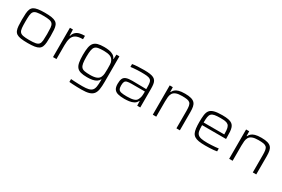

<svg xmlns="http://www.w3.org/2000/svg" viewBox="86 -1600 4242 2893"><g transform="rotate(30 2207.5 -154.0)"><path d="M330 8Q259 8 212.5 1Q166 -6 139.5 -23Q113 -40 100.5 -70Q88 -100 84.5 -145.5Q81 -191 81 -254Q81 -318 84.5 -363.5Q88 -409 100.5 -439Q113 -469 139.5 -486Q166 -503 212.5 -510.5Q259 -518 330 -518Q402 -518 448 -510.5Q494 -503 521 -486Q548 -469 560.5 -439Q573 -409 576.5 -363.5Q580 -318 580 -254Q580 -191 576.5 -145.5Q573 -100 560.5 -70Q548 -40 521 -23Q494 -6 448 1Q402 8 330 8ZM330 -43Q401 -43 439.5 -51Q478 -59 495 -81Q512 -103 515.5 -145Q519 -187 519 -254Q519 -322 515.5 -364Q512 -406 495 -428.5Q478 -451 439.5 -459Q401 -467 330 -467Q260 -467 221.5 -459Q183 -451 166 -428.5Q149 -406 145 -364Q141 -322 141 -254Q141 -187 145 -145Q149 -103 166 -81Q183 -59 221.5 -51Q260 -43 330 -43Z M769 0V-510H821L825 -403H830Q844 -450 872 -475Q900 -500 939.5 -509Q979 -518 1026 -518V-459Q945 -459 902.5 -435Q860 -411 844.5 -362.5Q829 -314 829 -242V0Z M1383 210Q1344 210 1304 209Q1264 208 1228.5 205.5Q1193 203 1170 201V151Q1200 153 1236 155Q1272 157 1306.5 158Q1341 159 1370 159Q1437 159 1477 149Q1517 139 1537 116Q1557 93 1563.5 51.5Q1570 10 1570 -53V-74H1566Q1551 -44 1523.5 -26.5Q1496 -9 1456 -1Q1416 7 1363 7Q1296 7 1252.5 -5Q1209 -17 1185 -45.5Q1161 -74 1151.5 -125Q1142 -176 1142 -255Q1142 -333 1151.5 -384.5Q1161 -436 1185.5 -465Q1210 -494 1253 -506Q1296 -518 1364 -518Q1407 -518 1448 -511.5Q1489 -505 1521 -486Q1553 -467 1570 -429H1574L1578 -510H1630V-65Q1630 12 1621.5 64.5Q1613 117 1587.5 149Q1562 181 1513 195.5Q1464 210 1383 210ZM1387 -46Q1455 -46 1495.5 -62Q1536 -78 1552 -113Q1565 -141 1567.5 -175.5Q1570 -210 1570 -255Q1570 -300 1568.5 -334.5Q1567 -369 1554 -394Q1536 -433 1495 -449Q1454 -465 1387 -465Q1327 -465 1290 -458Q1253 -451 1234.5 -429.5Q1216 -408 1209 -366Q1202 -324 1202 -255Q1202 -186 1209 -144.5Q1216 -103 1234.5 -81.5Q1253 -60 1290 -53Q1327 -46 1387 -46Z M2012 8Q1945 8 1900.5 -4Q1856 -16 1834.5 -47.5Q1813 -79 1813 -139Q1813 -196 1827.5 -228.5Q1842 -261 1879 -274.5Q1916 -288 1982 -288Q1994 -288 2021 -287.5Q2048 -287 2084 -286.5Q2120 -286 2157.5 -285.5Q2195 -285 2227 -284V-322Q2227 -373 2220 -402Q2213 -431 2192.5 -445Q2172 -459 2134 -463Q2096 -467 2034 -467Q2007 -467 1972 -465.5Q1937 -464 1905 -461Q1873 -458 1853 -455V-505Q1892 -512 1945 -515Q1998 -518 2059 -518Q2117 -518 2158 -512Q2199 -506 2224 -493Q2249 -480 2263 -458Q2277 -436 2282 -403Q2287 -370 2287 -325V0H2234L2231 -80H2226Q2209 -41 2173 -22Q2137 -3 2094 2.5Q2051 8 2012 8ZM2028 -42Q2065 -42 2099.5 -45.5Q2134 -49 2161 -60.5Q2188 -72 2201 -96Q2216 -123 2221.5 -150Q2227 -177 2227 -211V-243H1998Q1947 -243 1919.5 -236Q1892 -229 1881.5 -207.5Q1871 -186 1871 -142Q1871 -101 1883.5 -79Q1896 -57 1930 -49.5Q1964 -42 2028 -42Z M2505 0V-510H2559L2561 -429H2567Q2578 -454 2599.5 -474Q2621 -494 2661.5 -506Q2702 -518 2769 -518Q2836 -518 2877 -506Q2918 -494 2939.5 -470Q2961 -446 2968.5 -408.5Q2976 -371 2976 -318V0H2916V-301Q2916 -355 2910 -387.5Q2904 -420 2886 -437Q2868 -454 2835 -459.5Q2802 -465 2749 -465Q2681 -465 2643.5 -450Q2606 -435 2589.5 -407.5Q2573 -380 2569 -343.5Q2565 -307 2565 -263V0Z M3419 8Q3352 8 3307 0.5Q3262 -7 3234 -25Q3206 -43 3192 -73Q3178 -103 3172.5 -148Q3167 -193 3167 -254Q3167 -327 3173.5 -377.5Q3180 -428 3203.5 -459Q3227 -490 3278.5 -504Q3330 -518 3419 -518Q3483 -518 3525 -509.5Q3567 -501 3591 -482.5Q3615 -464 3626.5 -433Q3638 -402 3641 -358Q3644 -314 3644 -255V-235H3227Q3227 -177 3233 -139.5Q3239 -102 3259.5 -81Q3280 -60 3320.5 -51.5Q3361 -43 3431 -43Q3461 -43 3495.5 -45Q3530 -47 3563 -49.5Q3596 -52 3621 -56V-6Q3599 -1 3565 2Q3531 5 3493.5 6.5Q3456 8 3419 8ZM3586 -261V-298Q3586 -355 3578 -388.5Q3570 -422 3551 -439Q3532 -456 3499 -461.5Q3466 -467 3417 -467Q3353 -467 3315 -460Q3277 -453 3258 -433.5Q3239 -414 3233 -377.5Q3227 -341 3227 -281H3606Z M3834 0V-510H3888L3890 -429H3896Q3907 -454 3928.5 -474Q3950 -494 3990.5 -506Q4031 -518 4098 -518Q4165 -518 4206 -506Q4247 -494 4268.5 -470Q4290 -446 4297.5 -408.5Q4305 -371 4305 -318V0H4245V-301Q4245 -355 4239 -387.5Q4233 -420 4215 -437Q4197 -454 4164 -459.5Q4131 -465 4078 -465Q4010 -465 3972.5 -450Q3935 -435 3918.5 -407.5Q3902 -380 3898 -343.5Q3894 -307 3894 -263V0Z"/></g></svg>

Font: Saira Expanded Light
Style: Regular
Weight: 300
Width: 7
Designer: Hector Gatti with collaboration of the Omnibus-Type team
Foundry: Omnibus-Type
Version: Version 1.101